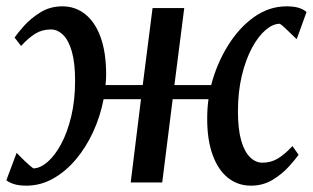

<svg xmlns="http://www.w3.org/2000/svg" viewBox="-30 -576 988 606"><path d="M53.5 10Q31 10 15.8 5.5Q0.5 1 -10 -7L22.5 -93.5Q25 -91 32 -83.8Q39 -76.5 47.8 -68.2Q56.5 -60 64 -53.5Q71.5 -47 75.5 -44.5Q97 -45 120 -64.8Q143 -84.5 162.8 -121Q182.5 -157.5 194.8 -208.5Q207 -259.5 207 -321.5Q207 -377.5 196.8 -413.2Q186.5 -449 169 -466Q151.5 -483 130.5 -483Q103 -483 81.5 -469.8Q60 -456.5 36.5 -431L16 -457.5Q25.5 -471.5 46.2 -494.8Q67 -518 97.5 -537Q128 -556 167 -556Q208 -556 239.2 -531Q270.5 -506 287.8 -458Q305 -410 305 -341Q305 -332.5 304.5 -324Q304 -315.5 303 -307.5H420.5L451.5 -550.5H551.5L520.5 -307.5H636.5Q654 -374.5 688.8 -431Q723.5 -487.5 771.2 -521.8Q819 -556 874.5 -556Q897 -556 912.2 -551.5Q927.5 -547 937.5 -538L906.5 -452.5Q903.5 -455 896.2 -462Q889 -469 880.5 -477.2Q872 -485.5 864.5 -492.2Q857 -499 853 -501Q831.5 -501 808.2 -481.2Q785 -461.5 765.2 -424.8Q745.5 -388 733.2 -337Q721 -286 721 -224.5Q721 -168.5 731.2 -132.8Q741.5 -97 759.2 -79.8Q777 -62.5 798 -62.5Q825.5 -62.5 847.2 -75.8Q869 -89 893 -115L912.5 -87.5Q903 -74 882.2 -50.8Q861.5 -27.5 831 -8.8Q800.5 10 762 10Q720.5 10 689.2 -15Q658 -40 640.8 -88Q623.5 -136 624 -204Q624 -218.5 625 -233.2Q626 -248 628 -263H515L482 0H382.5L415 -263H297Q286.5 -208.5 263.8 -159.2Q241 -110 208.8 -72Q176.5 -34 137 -12Q97.5 10 53.5 10Z"/></svg>

Font: Merriweather 28pt
Style: Italic
Weight: 400
Italic angle: -7.8°
Version: Version 2.101